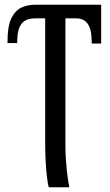

<svg xmlns="http://www.w3.org/2000/svg" viewBox="-20 -556 468 816"><path d="M187 240Q183 225 179.5 196Q176 167 174 128.5Q172 90 172 45V-478H130Q103 -478 86 -468Q69 -458 61 -435.5Q53 -413 53 -373H12V-381Q12 -443 27.5 -476.5Q43 -510 69.5 -523Q96 -536 130 -536H410V-371H370L369 -395Q368 -422 360.5 -440.5Q353 -459 339 -468.5Q325 -478 303 -478H258V60Q258 97 261 134.5Q264 172 268 200.5Q272 229 275 240Z"/></svg>

Font: Noto Serif ExtraCondensed
Style: Regular
Weight: 400
Width: 2
Designer: Monotype Design Team
Foundry: Monotype Imaging Inc.
Version: Version 2.013